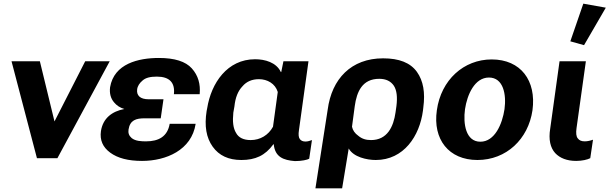

<svg xmlns="http://www.w3.org/2000/svg" viewBox="-20 -865 3333 1050"><path d="M446 -530 278 -201 198 -530H43L182 0H294L580 -530Z M757 15C888 15 1028 -44 1050 -188H908C896 -118 847 -92 779 -92C753 -92 721 -93 700 -110C685 -123 680 -138 683 -157C691 -208 724 -218 771 -218H859L874 -322H795C770 -322 753 -327 742 -337C732 -347 728 -359 730 -376C732 -394 743 -411 760 -425C777 -440 802 -446 838 -446C907 -446 938 -413 931 -350H1072C1077 -405 1064 -452 1029 -491C995 -529 935 -548 849 -548C737 -548 604 -517 582 -388C578 -355 585 -327 604 -305C618 -288 636 -276 660 -269C593 -256 543 -219 532 -148C525 -99 542 -60 583 -30C624 0 681 15 757 15Z M1300 10C1376 10 1430 -14 1475 -76H1477C1484 -6 1530 11 1593 16C1630 16 1661 9 1671 3L1686 -99C1676 -95 1662 -91 1651 -91C1637 -91 1627 -95 1620 -104C1613 -113 1611 -129 1615 -154L1667 -530H1530L1518 -471H1516C1491 -524 1429 -541 1375 -541C1223 -541 1135 -411 1113 -273L1110 -258C1097 -176 1108 -112 1143 -63C1178 -14 1230 10 1300 10ZM1351 -99C1312 -99 1285 -112 1271 -138C1255 -164 1251 -200 1256 -249L1262 -283C1267 -331 1281 -367 1306 -393C1328 -419 1358 -432 1396 -432C1442 -432 1485 -408 1499 -362L1473 -172C1448 -126 1403 -99 1351 -99Z M1705 165H1851L1887 -53C1913 -6 1986 10 2035 10C2188 10 2275 -121 2293 -260L2295 -277C2306 -359 2295 -423 2260 -472C2224 -522 2163 -546 2075 -546C1901 -546 1794 -434 1772 -265ZM2009 -99C1981 -99 1959 -106 1940 -122C1920 -136 1909 -153 1905 -172L1920 -284C1931 -365 1962 -434 2054 -434C2091 -434 2117 -421 2134 -396C2150 -371 2154 -334 2148 -285L2143 -250C2132 -172 2098 -99 2009 -99Z M2591 10C2749 10 2869 -104 2892 -262C2914 -424 2828 -540 2669 -540C2516 -540 2392 -428 2369 -262C2346 -103 2434 10 2591 10ZM2607 -90C2527 -90 2512 -188 2523 -268C2535 -348 2576 -441 2654 -441C2733 -441 2750 -348 2739 -268C2727 -187 2686 -90 2607 -90Z M3131 15C3163 15 3193 8 3208 0L3223 -101C3209 -96 3193 -92 3178 -92C3160 -92 3148 -97 3140 -108C3131 -118 3129 -138 3133 -165L3184 -530H3040L2989 -162C2979 -101 2990 -57 3016 -28C3042 0 3081 15 3131 15ZM3174 -618 3293 -823 3170 -845 3099 -639Z"/></svg>

Font: Cheyenne Sans
Style: Bold Italic
Weight: 700
Italic angle: -8.13011°
Designer: The Public Sans project authors (U.S. Web Design System), Libre Franklin designed by Pablo Impallari and Rodrigo Fuenzal
Foundry: The Cheyenne Sans Project Authors
Version: Version 2.007